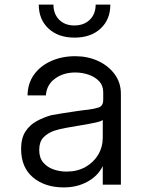

<svg xmlns="http://www.w3.org/2000/svg" viewBox="-20 -805 640 837"><path d="M258 12Q176 12 124 -31.5Q72 -75 72 -156Q72 -202 90.5 -231Q109 -260 139 -276.5Q169 -293 204 -303Q225 -307 254.5 -311.5Q284 -316 314 -320.5Q344 -325 365 -327Q390 -330 410 -336.5Q430 -343 430 -370V-403Q430 -432 412 -451Q394 -470 366 -479.5Q338 -489 308 -489Q256 -489 219.5 -462Q183 -435 180 -389H100Q101 -442 128.5 -480Q156 -518 203 -539Q250 -560 308 -560Q362 -560 407 -539.5Q452 -519 479.5 -482Q507 -445 507 -396V0H428V-81Q407 -38 361.5 -13Q316 12 258 12ZM270 -57Q317 -57 352.5 -77Q388 -97 408 -130.5Q428 -164 428 -206V-282Q421 -276 395.5 -270.5Q370 -265 336.5 -259.5Q303 -254 270 -248Q237 -242 216 -235Q186 -224 168.5 -205Q151 -186 151 -151Q151 -117 168.5 -96.5Q186 -76 213 -66.5Q240 -57 270 -57ZM305 -641Q234 -641 191.5 -680.5Q149 -720 149 -785H213Q213 -744 238 -719Q263 -694 304 -694Q346 -694 371.5 -719Q397 -744 397 -785H461Q461 -720 418.5 -680.5Q376 -641 305 -641Z"/></svg>

Font: Tiny Light
Style: Regular
Weight: 300
Monospace: yes
Designer: Philipp Nurullin, Konstantin Bulenkov
Foundry: JetBrains
Version: Version 2.251; ttfautohint (v1.8.4.7-5d5b)